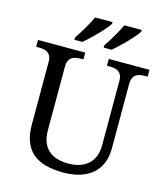

<svg xmlns="http://www.w3.org/2000/svg" viewBox="-134 -1032 985 1143"><g transform="rotate(15 358.5 -460.5)"><path d="M361.8 9.8Q302.7 9.8 255.9 -2.7Q209 -15.1 176.5 -42.2Q144 -69.3 127 -112.1Q109.9 -154.8 109.9 -215.8V-604Q109.9 -626 103.3 -639.4Q96.7 -652.8 85.4 -660.2Q74.2 -667.5 59.3 -669.7Q44.4 -671.9 27.8 -671.9H15.1V-713.9H306.2V-671.9H293Q276.4 -671.9 261.2 -669.4Q246.1 -667 235.1 -659.4Q224.1 -651.9 217.5 -637.7Q210.9 -623.5 210.9 -600.1V-210Q210.9 -166.5 223.4 -136Q235.8 -105.5 258.1 -86.4Q280.3 -67.4 310.8 -58.6Q341.3 -49.8 377.9 -49.8Q421.4 -49.8 452.9 -61.5Q484.4 -73.2 505.1 -94Q525.9 -114.7 535.9 -143.3Q545.9 -171.9 545.9 -206.1V-604Q545.9 -626 539.3 -639.4Q532.7 -652.8 521.5 -660.2Q510.3 -667.5 495.4 -669.7Q480.5 -671.9 463.9 -671.9H451.2V-713.9H702.1V-671.9H689Q672.4 -671.9 657.2 -669.4Q642.1 -667 631.1 -659.4Q620.1 -651.9 613.5 -637.7Q606.9 -623.5 606.9 -600.1V-204.1Q606.9 -154.3 591.1 -114.5Q575.2 -74.7 544.2 -47.1Q513.2 -19.5 467.3 -4.9Q421.4 9.8 361.8 9.8ZM224.1 -771V-784.2Q234.4 -800.3 246.1 -818.8Q257.8 -837.4 269.3 -856.9Q280.8 -876.5 291 -895.5Q301.3 -914.6 309.1 -931.2H416V-920.9Q410.6 -912.1 401.1 -900.1Q391.6 -888.2 379.4 -874.5Q367.2 -860.8 353.3 -846.4Q339.4 -832 325.2 -818.4Q311 -804.7 297.6 -792.5Q284.2 -780.3 272.9 -771ZM404.3 -771V-784.2Q414.6 -800.3 426.3 -818.8Q438 -837.4 449.5 -856.9Q460.9 -876.5 471.2 -895.5Q481.4 -914.6 489.3 -931.2H596.2V-920.9Q590.8 -912.1 581.3 -900.1Q571.8 -888.2 559.6 -874.5Q547.4 -860.8 533.4 -846.4Q519.5 -832 505.4 -818.4Q491.2 -804.7 477.8 -792.5Q464.4 -780.3 453.1 -771Z"/></g></svg>

Font: Droid-TTFautohint Serif
Style: Regular
Weight: 400
Foundry: Ascender Corporation
Version: Version 1.00; ttfautohint (v1.00rc1.4-1a1c-dirty) -l 8 -r 50